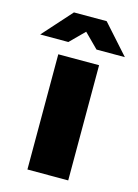

<svg xmlns="http://www.w3.org/2000/svg" viewBox="-161 -787 611 850"><g transform="rotate(15 145.0 -362.5)"><path d="M51 0V-528H238V0ZM-49 -592 70 -725H220L339 -592H209L119 -682H170L80 -592Z"/></g></svg>

Font: Archivo SemiCondensed Black
Style: Regular
Weight: 900
Width: 4
Designer: Hector Gatti
Foundry: Omnibus-Type
Version: Version 2.001